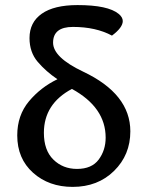

<svg xmlns="http://www.w3.org/2000/svg" viewBox="-20 -730 571 756"><path d="M266.1 5.9Q172.4 5.9 110.1 -49.8Q47.9 -105.5 47.9 -196.8Q47.9 -275.9 94 -331.1Q140.1 -386.2 206.1 -418Q160.6 -448.7 128.4 -486.6Q96.2 -524.4 96.2 -580.1Q96.2 -642.1 144.5 -676Q192.9 -710 285.2 -710Q405.3 -710 447.3 -675.3Q463.4 -662.1 463.4 -647Q463.4 -621.6 420.9 -589.8Q357.4 -624 267.1 -624Q189 -624 189 -562Q189 -503.9 307.6 -447.8Q493.2 -359.9 493.2 -212.9Q493.2 -120.1 429.2 -57.1Q365.2 5.9 266.1 5.9ZM283.2 -64.9Q341.3 -64.9 368.7 -101.8Q396 -138.7 396 -188Q396 -307.1 263.2 -379.9Q152.8 -321.3 152.8 -207Q152.8 -138.2 190.2 -101.6Q227.5 -64.9 283.2 -64.9Z"/></svg>

Font: Bainsley
Style: Regular
Weight: 400
Designer: Paul James MIller
Foundry: High-Logic / Made with FontCreator
Version: Version 1.411;March 28, 2021;FontCreator 13.0.0.2683 64-bit